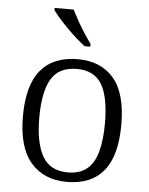

<svg xmlns="http://www.w3.org/2000/svg" viewBox="-54 -811 671 865"><g transform="rotate(5 281.0 -378.0)"><path d="M280 10Q177 10 117.5 -58.5Q58 -127 58 -268Q58 -408 115 -476.5Q172 -545 283 -545Q387 -545 445 -477.5Q503 -410 503 -268Q503 -127 446.5 -58.5Q390 10 280 10ZM281 -33Q336 -33 368.5 -60.5Q401 -88 415 -141Q429 -194 429 -268Q429 -386 395 -443.5Q361 -501 282 -501Q201 -501 166.5 -443Q132 -385 132 -268Q132 -154 166.5 -93.5Q201 -33 281 -33ZM307 -606Q289 -620 267 -639.5Q245 -659 223.5 -681Q202 -703 184.5 -723Q167 -743 158 -756V-766H244Q255 -744 270 -717Q285 -690 302 -664Q319 -638 333 -619V-606Z"/></g></svg>

Font: Noto Serif Tibetan Light
Style: Regular
Weight: 300
Version: Version 2.103